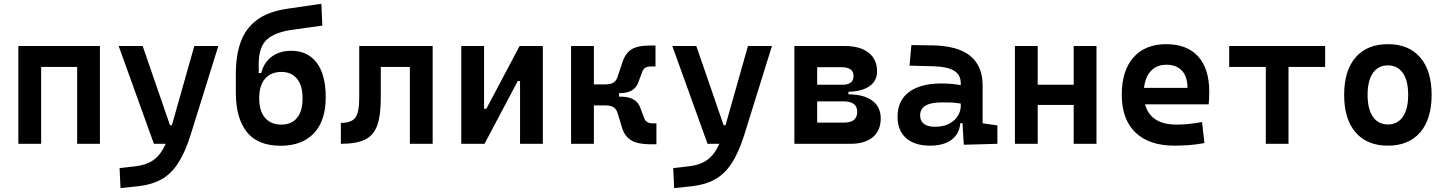

<svg xmlns="http://www.w3.org/2000/svg" viewBox="-20 -761 7657 1016"><path d="M388.2 0V-406.7H197.8V0H77.1V-517.6H508.8V0Z M617.7 234.4 612.8 128.4 698.7 118.7Q755.9 111.8 793.5 84.7Q831.1 57.6 856.9 0H794.4L607.9 -517.6H734.9L879.4 -98.6H889.6L1008.3 -517.6H1135.3L988.3 -45.9Q959 46.9 921.6 103.8Q884.3 160.6 833 188.7Q781.7 216.8 710.4 224.6Z M1464.8 10.3Q1343.3 10.3 1285.6 -63.2Q1228 -136.7 1228 -269V-371.6Q1228 -465.8 1253.2 -537.4Q1278.3 -608.9 1337.9 -654.3Q1397.5 -699.7 1501 -714.8L1680.7 -741.2L1685.5 -625.5L1527.8 -603.5Q1435.1 -590.8 1392.1 -551.5Q1349.1 -512.2 1349.1 -423.3V-374.5H1362.3Q1376.5 -431.2 1418.5 -461.7Q1460.4 -492.2 1521 -492.2Q1608.4 -492.2 1656 -429Q1703.6 -365.7 1703.6 -246.1Q1703.6 -122.1 1641.1 -55.9Q1578.6 10.3 1464.8 10.3ZM1469.2 -101.6Q1522.5 -101.6 1551.8 -137.2Q1581.1 -172.9 1581.1 -240.7Q1581.1 -308.6 1551.5 -344.5Q1522 -380.4 1469.2 -380.4Q1413.6 -380.4 1382.6 -344.7Q1351.6 -309.1 1351.6 -240.7Q1351.6 -172.9 1382.8 -137.2Q1414.1 -101.6 1469.2 -101.6Z M1783.7 0V-110.8Q1839.8 -110.8 1860.4 -138.4Q1880.9 -166 1880.9 -241.2V-517.6H2269.5V0H2148.9V-406.7H1995.1V-244.6Q1995.1 -150.4 1976.1 -97.2Q1957 -43.9 1910.9 -22Q1864.7 0 1783.7 0Z M2420.9 0V-517.6H2541.5V-185.5H2553.7L2729.5 -517.6H2852.5V0H2731.9V-332H2719.7L2543.9 0Z M3002 0V-517.6H3122.6V-314.5H3183.6Q3212.4 -314.5 3227.1 -324.5Q3241.7 -334.5 3248 -354.5L3274.4 -433.6Q3290.5 -481.4 3323.2 -500.7Q3356 -520 3415 -520H3448.7V-409.2H3422.9Q3389.6 -409.2 3379.4 -382.8L3357.9 -325.7Q3337.9 -268.1 3259.3 -268.1H3255.9V-249.5H3264.2Q3347.7 -249.5 3367.7 -191.9L3389.2 -134.8Q3399.4 -108.4 3432.6 -108.4H3453.6V2.4H3419.9Q3357.4 2.4 3322.3 -17.1Q3287.1 -36.6 3272 -84L3248 -163.1Q3241.7 -183.1 3227.1 -193.1Q3212.4 -203.1 3183.6 -203.1H3122.6V0Z M3547.4 234.4 3542.5 128.4 3628.4 118.7Q3685.5 111.8 3723.1 84.7Q3760.7 57.6 3786.6 0H3724.1L3537.6 -517.6H3664.6L3809.1 -98.6H3819.3L3938 -517.6H4064.9L3918 -45.9Q3888.7 46.9 3851.3 103.8Q3814 160.6 3762.7 188.7Q3711.4 216.8 3640.1 224.6Z M4183.6 0V-517.6H4449.2Q4531.2 -517.6 4576.2 -482.4Q4621.1 -447.3 4621.1 -382.8Q4621.1 -333 4581.5 -305.2Q4542 -277.3 4469.7 -275.4V-261.7Q4551.3 -261.7 4595.9 -228.3Q4640.6 -194.8 4640.6 -134.8Q4640.6 -70.3 4598.6 -35.2Q4556.6 0 4479.5 0ZM4304.2 -112.3H4447.3Q4516.1 -112.3 4516.1 -169.4Q4516.1 -224.6 4443.8 -224.6H4304.2ZM4304.2 -312.5H4437.5Q4496.6 -312.5 4496.6 -358.9Q4496.6 -405.3 4434.1 -405.3H4304.2Z M5080.1 4.9 5073.2 -109.4H5062Q5055.7 -49.8 5013.4 -20Q4971.2 9.8 4901.9 9.8Q4819.8 9.8 4774.7 -30Q4729.5 -69.8 4729.5 -143.6Q4729.5 -228.5 4790 -273.9Q4850.6 -319.3 4961.4 -319.3Q5020.5 -319.3 5064 -310.1V-320.3Q5064 -365.7 5028.3 -387Q4992.7 -408.2 4921.9 -410.2L4793 -413.6L4802.7 -522.5L4912.1 -521Q5047.9 -519 5113.8 -465.6Q5179.7 -412.1 5179.7 -309.6V-108.4L5257.8 -97.7V0ZM5064 -212.9Q5037.6 -217.8 5013.9 -218.5Q4990.2 -219.2 4964.4 -219.2Q4849.1 -219.2 4849.1 -151.4Q4849.1 -90.3 4928.2 -90.3Q4973.6 -90.3 5003.7 -106.7Q5033.7 -123 5048.8 -148.2Q5064 -173.3 5064 -200.2Z M5661.6 0V-205.6H5471.2V0H5350.6V-517.6H5471.2V-312.5H5661.6V-517.6H5782.2V0Z M6194.8 9.8Q6061 9.8 5988.5 -59.8Q5916 -129.4 5916 -259.8Q5916 -386.7 5977.8 -457Q6039.6 -527.3 6151.9 -527.3Q6260.3 -527.3 6319.6 -462.9Q6378.9 -398.4 6378.9 -275.9Q6378.9 -240.7 6376 -209H6039.1Q6068.4 -101.6 6206.5 -101.6Q6240.7 -101.6 6273.7 -105.2Q6306.6 -108.9 6340.8 -115.2L6353.5 -3.9Q6305.2 4.9 6265.4 7.3Q6225.6 9.8 6194.8 9.8ZM6033.7 -295.9H6263.7Q6263.7 -355.5 6234.4 -387Q6205.1 -418.5 6152.8 -418.5Q6102.1 -418.5 6071.3 -386.7Q6040.5 -355 6033.7 -295.9Z M6678.2 0V-406.7H6484.4V-517.6H6992.2V-406.7H6798.3V0Z M7324.2 9.8Q7213.9 9.8 7153.3 -60.5Q7092.8 -130.9 7092.8 -258.8Q7092.8 -387.2 7153.3 -457.3Q7213.9 -527.3 7324.2 -527.3Q7434.6 -527.3 7495.1 -457.3Q7555.7 -387.2 7555.7 -258.8Q7555.7 -130.9 7495.1 -60.5Q7434.6 9.8 7324.2 9.8ZM7324.2 -102.5Q7375.5 -102.5 7403.6 -143.3Q7431.6 -184.1 7431.6 -258.8Q7431.6 -334 7403.6 -374.5Q7375.5 -415 7324.2 -415Q7272.9 -415 7244.9 -374.5Q7216.8 -334 7216.8 -258.8Q7216.8 -184.1 7244.9 -143.3Q7272.9 -102.5 7324.2 -102.5Z"/></svg>

Font: Cascadia Mono NF SemiBold
Style: Regular
Weight: 600
Monospace: yes
Designer: Aaron Bell
Foundry: Saja Typeworks
Version: Version 2404.023; ttfautohint (v1.8.4)